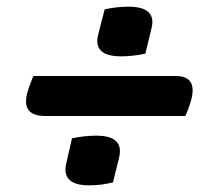

<svg xmlns="http://www.w3.org/2000/svg" viewBox="-20 -588 640 576"><path d="M294 -560Q331 -568 365 -568Q452 -568 434 -501L416 -427Q379 -419 343 -419Q257 -419 275 -486ZM80 -360H507Q572 -360 554 -290Q551 -278 546 -264.5Q541 -251 536 -240H116Q43 -240 62 -310Q65 -321 70 -334.5Q75 -348 80 -360ZM196 -173Q233 -181 269 -181Q354 -181 337 -114L319 -41Q285 -32 247 -32Q163 -32 179 -99Z"/></svg>

Font: Recursive Mn Csl St SmB
Style: Italic
Weight: 600
Italic angle: -15°
Monospace: yes
Version: Version 1.079;hotconv 1.0.112;makeotfexe 2.5.65598; ttfautoh